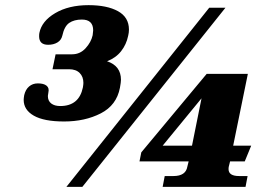

<svg xmlns="http://www.w3.org/2000/svg" viewBox="-20 -726 1057 746"><path d="M127 -402Q150 -402 161 -393Q172 -384 168 -367Q166 -357 166 -353Q166 -334 179 -324Q192 -314 214 -314Q287 -314 302 -386Q304 -398 304 -404Q304 -428 289.5 -442.5Q275 -457 248 -457H184L196 -515H260Q291 -515 312.5 -538.5Q334 -562 340 -589Q342 -603 342 -608Q342 -650 298 -650Q268 -650 249 -637Q230 -624 222 -587Q218 -570 203 -561Q188 -552 167 -552Q132 -552 132 -585Q132 -593 133 -598Q142 -644 194.5 -675Q247 -706 324 -706Q396 -706 438.5 -682.5Q481 -659 481 -611Q481 -599 478 -587Q471 -553 450.5 -527Q430 -501 396 -488Q450 -470 450 -416Q450 -407 446 -385Q433 -317 371.5 -285.5Q310 -254 229 -254Q151 -254 111.5 -276.5Q72 -299 72 -338Q72 -344 74 -356Q79 -378 93 -390Q107 -402 127 -402ZM793 -696H856L300 0H238ZM529 -134 783 -439H943L886 -160H956L931 -99H874L869 -79Q868 -75 868 -69Q868 -42 909 -42H942L934 0H612L620 -42H654Q702 -42 708 -79L713 -99H522ZM726 -160 763 -344 612 -160Z"/></svg>

Font: Taviraj
Style: Bold Italic
Weight: 700
Italic angle: -12°
Designer: Katatrad Team
Foundry: CadsonDemak
Version: Version 1.001